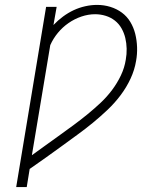

<svg xmlns="http://www.w3.org/2000/svg" viewBox="-20 -763 640 783"><path d="M46 0 168 -735H211L198 -661Q216 -680 237 -695.5Q258 -711 280.5 -721.5Q303 -732 327.5 -737.5Q352 -743 376 -743Q404 -743 430 -735Q456 -727 477 -711.5Q498 -696 511.5 -673.5Q525 -651 531.5 -625Q538 -599 539 -570.5Q540 -542 535 -515Q529 -478 512.5 -442.5Q496 -407 472 -375Q448 -343 419 -315.5Q390 -288 359 -262.5Q328 -237 295.5 -213.5Q263 -190 231 -166.5Q199 -143 166.5 -120Q134 -97 101 -74L89 0ZM110 -130Q139 -151 167.5 -171.5Q196 -192 224.5 -212.5Q253 -233 281.5 -254Q310 -275 337.5 -297.5Q365 -320 390.5 -344Q416 -368 437 -396Q458 -424 473 -455.5Q488 -487 493 -520Q497 -542 496.5 -564.5Q496 -587 491 -608Q486 -629 475.5 -647.5Q465 -666 448.5 -679Q432 -692 411 -698.5Q390 -705 368 -705Q340 -705 312 -695.5Q284 -686 259.5 -669Q235 -652 216 -629Q197 -606 185 -579Z"/></svg>

Font: Iosevka Curly Slab XLtEx
Style: Italic
Weight: 200
Width: 7
Italic angle: -9°
Monospace: yes
Designer: Belleve Invis
Foundry: Belleve Invis
Version: Version 11.1.0; ttfautohint (v1.8.3)